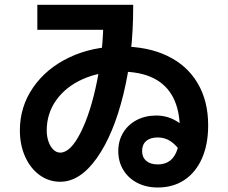

<svg xmlns="http://www.w3.org/2000/svg" viewBox="-20 -763 978 823"><path d="M487 -114.9Q487 -159.8 508 -194.4Q529 -229 565.9 -248.4Q602.9 -267.8 650 -267.8Q701.8 -267.8 744.7 -238.7Q787.7 -209.7 827.3 -147.1L758.8 -107.9Q734.6 -142.4 710.5 -158.1Q686.5 -173.8 656.2 -173.8Q624.5 -173.8 606.8 -158.7Q589.1 -143.6 589.1 -115.5Q589.1 -88.8 607 -73.5Q624.9 -58.2 656.2 -58.2Q688 -58.2 709.1 -74.5Q730.2 -90.8 740.6 -123.8Q751 -156.8 751 -206.6Q751 -289 722.4 -344.7Q693.8 -400.4 637.3 -428.2Q580.9 -456 497.5 -456Q406.7 -456 334.3 -423.6Q261.9 -391.1 221.1 -333.8Q180.3 -276.5 180.3 -204Q180.3 -177.4 188.1 -155.7Q195.9 -134 208.9 -121.4Q222 -108.8 238.1 -108.8Q282.4 -108.8 325.7 -194.8Q369 -280.9 396.2 -416.5Q423.3 -552.1 423.3 -688.6L474.1 -635.2H140V-742.5H550.9V-732.7Q550.9 -530.3 508.8 -358.3Q466.6 -186.2 394.8 -85.1Q323 16.1 238.1 16.1Q189.2 16.1 149.6 -12.7Q110.1 -41.5 87.7 -91.6Q65.2 -141.8 65.2 -204Q65.2 -305.8 122 -388Q178.7 -470.2 277.3 -517Q375.9 -563.8 497.5 -563.8Q613.2 -563.8 697.5 -523.4Q781.7 -483 827 -406.7Q872.3 -330.3 872.3 -225.8Q872.3 -144.7 846 -84.7Q819.7 -24.7 771.1 8Q722.5 40.7 656.2 40.7Q607 40.7 568.6 20.9Q530.1 1 508.6 -34.4Q487 -69.9 487 -114.9Z"/></svg>

Font: WEMIX Pretendard Variable
Style: Regular
Weight: 400
Designer: Base glyphs from Inter by Rasmus Andersson; Hangeul glyphs from Noto Sans CJK(Source Han Sans) by Jang Soo-young and Kan
Foundry: Kil Hyung-jin
Version: Version 1.000;Glyphs 3.2 (3208)